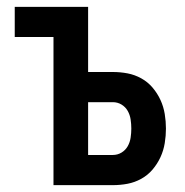

<svg xmlns="http://www.w3.org/2000/svg" viewBox="-20 -540 540 560"><path d="M136 0V-432H23V-520H237V-330H309Q331 -330 352 -326Q373 -322 392 -311.5Q411 -301 425 -284.5Q439 -268 448 -248.5Q457 -229 460.5 -207.5Q464 -186 464 -165Q464 -144 460.5 -122.5Q457 -101 448 -81.5Q439 -62 425 -45.5Q411 -29 392 -18.5Q373 -8 352 -4Q331 0 309 0ZM237 -88H309Q323 -88 334.5 -95Q346 -102 352.5 -113.5Q359 -125 361 -138.5Q363 -152 363 -165Q363 -178 361 -191.5Q359 -205 352.5 -216.5Q346 -228 334.5 -235Q323 -242 309 -242H237Z"/></svg>

Font: Zed Sans Semibold
Style: Regular
Weight: 600
Designer: Belleve Invis
Foundry: Belleve Invis
Version: Version 1.0.0; ttfautohint (v1.8.4)